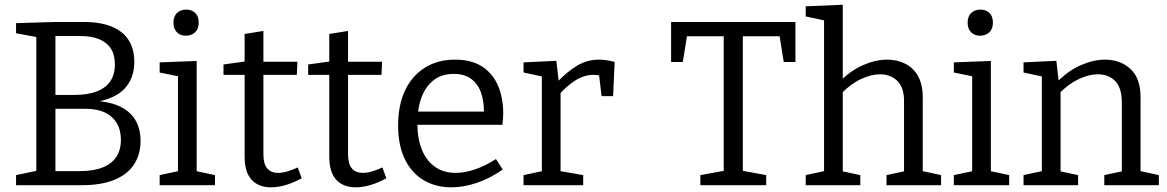

<svg xmlns="http://www.w3.org/2000/svg" viewBox="-20 -792 4992 821"><path d="M366.3 -352 372.3 -361Q440.3 -359.7 487 -339.3Q533.7 -319 557.3 -281.2Q581 -243.3 581 -189.3Q581 -133.3 554.3 -90.7Q527.7 -48 471.5 -24Q415.3 0 327.3 0H48.7V-43.3L148.3 -64L135.3 -45.7V-650L150.7 -631L48.7 -649.7V-693L214.3 -698H338Q410.3 -698 458.3 -678Q506.3 -658 530.3 -620Q554.3 -582 554.3 -527.3Q554.3 -455.3 510 -410.2Q465.7 -365 366.3 -352ZM321.3 -638H202.3L217 -652.7V-372.3L202.3 -386H296.3Q354.7 -386 393.7 -401Q432.7 -416 452 -445.2Q471.3 -474.3 471.3 -516.3Q471.3 -557.3 454.2 -584.2Q437 -611 403.8 -624.5Q370.7 -638 321.3 -638ZM321 -60.3Q380 -60.3 419 -76Q458 -91.7 477.5 -121.3Q497 -151 497 -193.7Q497 -235.7 479.3 -265.5Q461.7 -295.3 428.5 -311Q395.3 -326.7 347.7 -326.7H202.3L217 -342.7V-45.7L202.3 -60.3Z M821 -51.3 812.3 -61.7 899.3 -43.3V0H662.7V-43.3L749.7 -61.7L741 -51.3V-473L749 -464.3L662.7 -482V-525.3L821 -531.3ZM775 -639.3Q751.3 -639.3 736.5 -654Q721.7 -668.7 721.7 -694.7Q721.7 -722.3 737.2 -736.7Q752.7 -751 776 -751Q799.7 -751 814.7 -736.8Q829.7 -722.7 829.7 -695Q829.7 -667.7 813.8 -653.5Q798 -639.3 775 -639.3Z M1138.3 9Q1085.7 9 1055.8 -23.5Q1026 -56 1026 -122V-484.7L1038.7 -472H935.7V-516.3L1039.7 -530.7L1026 -515V-646.7L1106.3 -659.7V-515L1095.3 -528H1251.7L1249.3 -472H1095.3L1106.3 -484.7V-133Q1106.3 -90.7 1122.8 -71.7Q1139.3 -52.7 1169 -52.7Q1187 -52.7 1208.2 -58.8Q1229.3 -65 1253.3 -76L1270 -29.7Q1199.3 9 1138.3 9Z M1500.3 9Q1447.7 9 1417.8 -23.5Q1388 -56 1388 -122V-484.7L1400.7 -472H1297.7V-516.3L1401.7 -530.7L1388 -515V-646.7L1468.3 -659.7V-515L1457.3 -528H1613.7L1611.3 -472H1457.3L1468.3 -484.7V-133Q1468.3 -90.7 1484.8 -71.7Q1501.3 -52.7 1531 -52.7Q1549 -52.7 1570.2 -58.8Q1591.3 -65 1615.3 -76L1632 -29.7Q1561.3 9 1500.3 9Z M1910 9Q1843 9 1791.6 -21.4Q1740.3 -51.8 1711.3 -111Q1682.3 -170.3 1682.3 -255.5Q1682.3 -342.2 1712 -405.2Q1741.8 -468.2 1796.8 -502.6Q1851.8 -537 1925.7 -537Q1996.2 -537 2041.7 -507.4Q2087.2 -477.7 2109.5 -425.9Q2131.7 -374 2131.7 -307.2Q2131.7 -296.3 2131 -285Q2130.2 -273.8 2128.5 -258.3H1743V-314.7H2058.3L2049.3 -308.7Q2050.3 -354.2 2038 -392.3Q2025.8 -430.3 1996.9 -453.1Q1968 -476 1919.8 -476Q1868.7 -476 1834.1 -449Q1799.5 -422 1782.1 -374.8Q1764.7 -327.5 1764.7 -265.7Q1764.7 -200.5 1783.7 -152.9Q1802.7 -105.2 1839.6 -79Q1876.5 -52.7 1928.7 -52.7Q1966.5 -52.7 2010.5 -67.5Q2054.5 -82.2 2100.8 -112L2129.7 -67Q2074.2 -28.5 2018.2 -9.8Q1962.2 9 1910 9Z M2218.7 0V-43.3L2307.3 -62L2297 -47.3V-478.3L2308.3 -462.7L2218.7 -482V-525.3L2359 -532L2370.3 -434L2359.3 -437.7Q2403.7 -484.7 2447 -510.8Q2490.3 -537 2541.3 -537Q2573.3 -537 2608.3 -527L2601.7 -381H2552.3L2540 -485.7L2549 -468Q2541.7 -470 2533.7 -471Q2525.7 -472 2518 -472Q2478 -472 2440.3 -448.2Q2402.7 -424.3 2369.3 -385.7L2377 -410V-47.3L2365.3 -62L2473.7 -43.3V0Z M2974.7 0V-43.3L3091 -64.3L3074.7 -42.3V-651.7L3092.7 -637H2900.3L2920.3 -654.3L2899.7 -527H2849.7V-698H3381.3V-527H3331.3L3311.3 -651.7L3330.7 -637H3138.3L3156.3 -651.7V-42.3L3140.7 -64.3L3256.3 -43.3V0Z M3425.3 0V-43.3L3515.7 -62.7L3503.7 -48.3V-717.7L3515.7 -702.3L3425.3 -721.7V-765L3583.7 -771.7V-433.7L3566 -438.3Q3615 -489.3 3669.5 -513.2Q3724 -537 3773 -537Q3817.3 -537 3852.3 -518.8Q3887.3 -500.7 3906.8 -464.3Q3926.3 -428 3925.7 -372V-48.3L3915.7 -62.3L4004 -43.3V0H3770.7V-43.3L3857.3 -61.7L3845.7 -47V-354.3Q3847 -416 3818 -445.2Q3789 -474.3 3742 -474.3Q3705.7 -474.3 3662 -454.2Q3618.3 -434 3576.7 -391.3L3583.7 -407.7V-47L3573.7 -61.3L3658.7 -43.3V0Z M4217 -51.3 4208.3 -61.7 4295.3 -43.3V0H4058.7V-43.3L4145.7 -61.7L4137 -51.3V-473L4145 -464.3L4058.7 -482V-525.3L4217 -531.3ZM4171 -639.3Q4147.3 -639.3 4132.5 -654Q4117.7 -668.7 4117.7 -694.7Q4117.7 -722.3 4133.2 -736.7Q4148.7 -751 4172 -751Q4195.7 -751 4210.7 -736.8Q4225.7 -722.7 4225.7 -695Q4225.7 -667.7 4209.8 -653.5Q4194 -639.3 4171 -639.3Z M4356.7 0V-43.3L4447 -62.7L4435 -48.3V-478L4447 -462.7L4356.7 -482V-525.3L4497 -532L4508.3 -433.7L4497.3 -438.3Q4546.7 -489.3 4601.2 -513.2Q4655.7 -537 4704.7 -537Q4771.3 -537 4814.8 -496.3Q4858.3 -455.7 4857 -371.3V-48.3L4847 -62.3L4935.3 -43.3V0H4702V-43.3L4788.7 -61.7L4777 -47V-354Q4777 -416 4748.8 -445.2Q4720.7 -474.3 4673.7 -474.3Q4637 -474.3 4593.5 -454.2Q4550 -434 4508.3 -391.7L4515 -407.7V-47L4505 -61.3L4590 -43.3V0Z"/></svg>

Font: Bitter Thin
Style: Regular
Weight: 100
Designer: Sol Matas, and Bitter project Authors
Foundry: Sol Matas
Version: Version 2.002